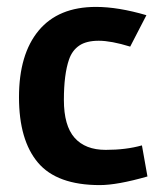

<svg xmlns="http://www.w3.org/2000/svg" viewBox="-20 -530 470 556"><path d="M391 -109 407 -19Q320 6 269 6Q145 6 90 -59Q35 -124 35 -248.5Q35 -373 92 -441.5Q149 -510 258 -510Q322 -510 404 -486L357 -395Q302 -412 266 -412Q230 -412 209.5 -398Q189 -384 180 -358Q165 -315 165 -240.5Q165 -166 196 -131Q227 -96 286 -96Q345 -96 391 -109Z"/></svg>

Font: Gudea
Style: Bold
Weight: 700
Designer: Agustina Mingote
Foundry: Agustina Mingote
Version: Version 1.002